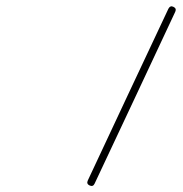

<svg xmlns="http://www.w3.org/2000/svg" viewBox="-20 -587 590 619"><path d="M523 -559Q529 -570 539 -565Q550 -560 545 -549Q480 -410 415 -271.5Q350 -133 285 5Q285 5 285 5Q285 5 285 5Q280 16 269 11Q258 6 263 -5Q328 -144 393 -282.5Q458 -421 523 -559Q523 -559 523 -559Q523 -559 523 -559Z"/></svg>

Font: FRB American Cursive Light
Style: Italic
Weight: 300
Italic angle: -25°
Version: Version 2.0;Modular Font Editor K font №1